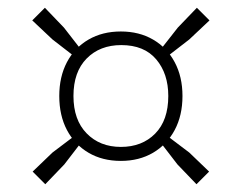

<svg xmlns="http://www.w3.org/2000/svg" viewBox="-20 -617 622 494"><path d="M179 -466 115 -515.5 63 -564.5 95.5 -597 144.5 -546 195 -481ZM403 -466 386.5 -481 437.5 -546 486.5 -597 519 -564.5 467 -515.5ZM485.5 -143 436.5 -194 391.5 -252.5 407.5 -269.5 467 -224.5 518 -175.5ZM96.5 -143 64 -175.5 115 -224.5 174.5 -269.5 190.5 -252.5 145.5 -194ZM291 -203Q243.5 -203 207.8 -224Q172 -245 152.2 -282.5Q132.5 -320 132.5 -370Q132.5 -419.5 152.2 -457Q172 -494.5 207.8 -515.2Q243.5 -536 291 -536Q338 -536 373.8 -515.2Q409.5 -494.5 429.5 -457Q449.5 -419.5 449.5 -370Q449.5 -320 429.5 -282.5Q409.5 -245 373.8 -224Q338 -203 291 -203ZM291 -239Q345.5 -239 379.2 -273.2Q413 -307.5 413 -370Q413 -427.5 382 -464.2Q351 -501 292 -501Q237 -501 203 -466.5Q169 -432 169 -370Q169 -308.5 203 -273.8Q237 -239 291 -239Z"/></svg>

Font: Encode Sans SemiExpanded ExtraLight
Style: Regular
Weight: 250
Width: 6
Designer: Multiple Designers
Foundry: Impallari Type
Version: Version 3.002